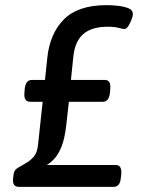

<svg xmlns="http://www.w3.org/2000/svg" viewBox="-20 -727 570 747"><path d="M54 0Q27 0 31 -33L33 -50Q35 -65 48.5 -73.5Q62 -82 79.5 -91.5Q97 -101 111 -117Q125 -133 128 -164L146 -331H98Q72 -331 75 -365L76 -379Q79 -416 104 -416H155L164 -502Q174 -597 229 -652Q284 -707 395 -707Q414 -707 438 -704.5Q462 -702 479.5 -695Q497 -688 497 -672Q497 -665 492 -651.5Q487 -638 479.5 -626Q472 -614 464 -614Q459 -614 442 -618.5Q425 -623 399 -623Q337 -623 304 -594.5Q271 -566 265 -504L256 -416H388Q412 -416 409 -382L408 -367Q404 -331 380 -331H248L238 -242Q232 -188 219.5 -157Q207 -126 192 -110Q177 -94 162 -85H431Q454 -85 452 -51L450 -34Q447 0 422 0Z"/></svg>

Font: Asap Medium
Style: Italic
Weight: 500
Italic angle: -6°
Designer: Pablo Cosgaya
Foundry: Omnibus-Type
Version: Version 3.001; ttfautohint (v1.8.3)